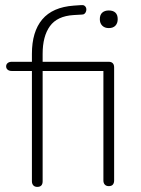

<svg xmlns="http://www.w3.org/2000/svg" viewBox="-20 -726 552 752"><path d="M126 6Q116 6 110.5 0Q105 -6 105 -16V-448H26Q16 -448 10 -453Q4 -458 4 -466Q4 -474 10 -479Q16 -484 26 -484H115L105 -473V-515Q105 -602 145.5 -650Q186 -698 269 -704L298 -706Q306 -707 311 -703.5Q316 -700 317.5 -694.5Q319 -689 317.5 -683Q316 -677 312 -673Q308 -669 302 -669L268 -667Q204 -663 175.5 -623.5Q147 -584 147 -515V-470L139 -484H406Q416 -484 421.5 -478.5Q427 -473 427 -462V-19Q427 -9 422 -3Q417 3 406 3Q396 3 390.5 -3Q385 -9 385 -19V-448H147V-16Q147 6 126 6ZM406 -616Q390 -616 380.5 -625.5Q371 -635 371 -651Q371 -668 380.5 -676.5Q390 -685 406 -685Q423 -685 432 -676.5Q441 -668 441 -651Q441 -635 432 -625.5Q423 -616 406 -616Z"/></svg>

Font: Nunito ExtraLight
Style: Regular
Weight: 200
Designer: Vernon Adams
Foundry: Vernon Adams
Version: Version 3.602